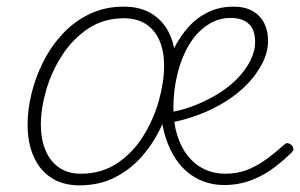

<svg xmlns="http://www.w3.org/2000/svg" viewBox="-20 -539 903 578"><path d="M219 19Q169 19 134 -4Q99 -27 81 -68.5Q63 -110 63 -164Q63 -209 75 -258Q87 -307 110.5 -353.5Q134 -400 169 -437.5Q204 -475 250 -497Q296 -519 353 -519Q403 -519 438 -497Q473 -475 491 -435.5Q509 -396 509 -343Q509 -301 498 -252.5Q487 -204 464.5 -156Q442 -108 407.5 -68.5Q373 -29 326 -5Q279 19 219 19ZM223 -16Q286 -16 333.5 -48Q381 -80 412 -130.5Q443 -181 458.5 -237Q474 -293 474 -341Q474 -384 460.5 -416Q447 -448 420 -466Q393 -484 353 -484Q292 -484 245.5 -453Q199 -422 167 -372.5Q135 -323 119 -267.5Q103 -212 103 -164Q103 -120 117 -86.5Q131 -53 158 -34.5Q185 -16 223 -16ZM654 18Q621 18 592 7Q563 -4 540 -24.5Q517 -45 500.5 -74.5Q484 -104 474.5 -139Q465 -174 465 -213Q465 -263 474.5 -308Q484 -353 503 -391.5Q522 -430 548 -458.5Q574 -487 608 -503Q642 -519 682 -519Q718 -519 741 -505.5Q764 -492 775.5 -469Q787 -446 787 -416Q787 -383 770.5 -350Q754 -317 726 -287.5Q698 -258 660 -234Q622 -210 578 -193.5Q534 -177 489 -169L473 -198Q515 -203 555 -217.5Q595 -232 630.5 -253Q666 -274 692 -300Q718 -326 733 -355Q748 -384 748 -413Q748 -449 729 -467Q710 -485 674 -485Q636 -485 603.5 -463Q571 -441 548.5 -403Q526 -365 514 -316Q502 -267 502 -214Q502 -169 513.5 -132Q525 -95 546 -69Q567 -43 595.5 -29.5Q624 -16 658 -16Q692 -16 721 -26.5Q750 -37 778 -57Q806 -77 835 -103Q841 -109 846.5 -108Q852 -107 857 -103Q861 -99 863 -93Q865 -87 858 -80Q838 -60 808 -36.5Q778 -13 739 2.5Q700 18 654 18Z"/></svg>

Font: Playwrite CO Thin
Style: Regular
Weight: 250
Version: Version 1.002